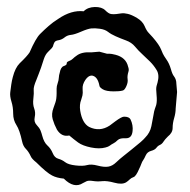

<svg xmlns="http://www.w3.org/2000/svg" viewBox="-20 -751 541 548"><path d="M485.4 -488.3 481.4 -441.4Q481.4 -428.7 477.1 -414.1Q472.7 -399.4 472.7 -385.7Q472.7 -372.1 459 -361.3Q450.2 -352.5 447.3 -347.7Q442.4 -339.8 436.5 -337.4Q430.7 -335 426.3 -329.1Q421.9 -323.2 411.1 -320.3Q400.4 -317.4 396 -307.6Q391.6 -297.9 388.7 -293.9Q385.7 -290 383.3 -283.2Q380.9 -276.4 377 -268.6Q368.2 -248 361.3 -245.6Q354.5 -243.2 350.1 -238.8Q345.7 -234.4 339.8 -230.5Q328.1 -223.6 306.6 -229.5Q285.2 -235.4 271.5 -233.9Q257.8 -232.4 245.6 -234.4Q233.4 -236.3 227.5 -233.9Q221.7 -231.4 216.8 -228.5Q191.4 -211.9 162.1 -241.2Q141.6 -243.2 128.9 -250Q113.3 -257.8 84 -287.1Q70.3 -297.9 67.4 -305.7Q61.5 -318.4 53.7 -326.2Q45.9 -334 43 -347.7Q36.1 -379.9 26.9 -394Q17.6 -408.2 17.6 -426.8Q17.6 -445.3 12.7 -460.9Q7.8 -476.6 9.3 -487.8Q10.7 -499 12.2 -509.8Q13.7 -520.5 16.6 -531.2Q23.4 -557.6 36.1 -570.3Q57.6 -590.8 64.5 -601.6Q82 -641.6 94.2 -653.8Q106.4 -666 118.7 -676.8Q130.9 -687.5 146.5 -697.3Q183.6 -722.7 218.8 -718.8Q230.5 -730.5 250.5 -731Q270.5 -731.4 280.3 -721.7Q290 -711.9 297.4 -710.9Q304.7 -710 312 -710.9Q319.3 -711.9 326.7 -712.9Q334 -713.9 344.7 -711.4Q355.5 -709 371.1 -699.7Q386.7 -690.4 392.6 -676.8Q398.4 -663.1 404.3 -657.2Q410.2 -651.4 416 -644.5Q434.6 -623 439.9 -609.4Q445.3 -595.7 448.7 -590.8Q452.1 -585.9 455.1 -581.1Q462.9 -570.3 467.8 -553.7Q471.7 -539.1 476.6 -533.2Q483.4 -524.4 483.4 -511.7ZM84 -523.4Q75.2 -502.9 76.2 -494.1Q77.1 -485.4 75.2 -469.2Q73.2 -453.1 77.6 -441.4Q82 -429.7 79.1 -416.5Q76.2 -403.3 84.5 -394.5Q92.8 -385.7 95.7 -378.4Q98.6 -371.1 100.6 -363.3Q105.5 -344.7 115.2 -335.9Q125 -327.1 130.4 -314Q135.7 -300.8 146.5 -297.9Q157.2 -294.9 166 -288.1Q174.8 -281.2 195.8 -278.8Q216.8 -276.4 228.5 -279.8Q240.2 -283.2 258.8 -278.3Q277.3 -273.4 289.1 -275.4Q300.8 -277.3 311.5 -287.6Q322.3 -297.9 333 -306.2Q343.8 -314.5 355.5 -324.2Q387.7 -349.6 394.5 -358.4Q408.2 -372.1 412.1 -391.1Q416 -410.2 418 -422.4Q419.9 -434.6 421.9 -439.9Q423.8 -445.3 425.8 -451.2Q428.7 -461.9 426.8 -480.5Q425.8 -491.2 425.8 -496.1Q425.8 -501 426.8 -505.4Q427.7 -509.8 429.7 -515.6Q435.5 -537.1 427.2 -550.8Q418.9 -564.5 408.2 -575.2Q397.5 -585.9 386.2 -596.2Q375 -606.4 365.2 -618.2Q355.5 -629.9 339.4 -635.7Q323.2 -641.6 310.1 -647.5Q296.9 -653.3 288.1 -660.2Q279.3 -667 265.1 -668.9Q251 -670.9 240.7 -669.9Q230.5 -668.9 211.4 -660.6Q192.4 -652.3 182.1 -651.4Q171.9 -650.4 164.1 -644Q156.2 -637.7 147 -636.2Q137.7 -634.8 135.3 -629.9Q132.8 -625 132.3 -622.6Q131.8 -620.1 130.9 -618.2Q129.9 -616.2 127.9 -613.8Q126 -611.3 117.7 -603.5Q109.4 -595.7 105 -582Q100.6 -568.4 97.2 -558.1Q93.8 -547.9 90.3 -539.6Q86.9 -531.2 84 -523.4ZM263.7 -603.5 285.2 -597.7H292Q297.9 -597.7 309.6 -594.7Q339.8 -586.9 345.7 -560.5Q348.6 -552.7 346.7 -546.9Q342.8 -534.2 344.2 -525.4Q345.7 -516.6 340.8 -505.4Q335.9 -494.1 330.6 -492.7Q325.2 -491.2 318.8 -490.7Q312.5 -490.2 304.7 -490.2Q283.2 -490.2 273.4 -496.1Q263.7 -502 263.7 -506.8Q258.8 -532.2 243.2 -535.2Q232.4 -536.1 223.6 -522.9Q214.8 -509.8 215.8 -497.1Q216.8 -484.4 215.3 -478.5Q213.9 -472.7 211.9 -466.8Q206.1 -452.1 209 -434.6Q214.8 -399.4 234.4 -388.7Q264.6 -374 293 -392.6Q300.8 -398.4 308.6 -404.3Q327.1 -418 334 -418Q348.6 -418 352.5 -410.2Q356.4 -402.3 357.9 -393.6Q359.4 -384.8 358.4 -377Q356.4 -356.4 339.8 -356.4Q322.3 -357.4 315.9 -351.1Q309.6 -344.7 303.7 -341.8Q297.9 -338.9 293.5 -335.4Q289.1 -332 281.2 -330.1Q263.7 -325.2 239.7 -330.1Q215.8 -335 203.1 -344.2Q190.4 -353.5 177.7 -364.3Q156.2 -359.4 142.6 -380.9Q134.8 -395.5 130.4 -410.6Q126 -425.8 132.8 -443.4Q139.6 -460.9 140.6 -469.2Q141.6 -477.5 141.6 -484.4Q141.6 -491.2 141.6 -498Q141.6 -504.9 144.5 -513.2Q147.5 -521.5 147.9 -529.3Q148.4 -537.1 150.4 -543Q153.3 -559.6 162.1 -562.5Q170.9 -565.4 170.4 -569.8Q169.9 -574.2 176.8 -576.7Q183.6 -579.1 188 -583.5Q192.4 -587.9 198.2 -591.8Q212.9 -603.5 241.2 -601.6Z"/></svg>

Font: Creepster Caps
Style: Regular
Weight: 400
Designer: Font Diner, Inc
Foundry: Font Diner, Inc
Version: Version 1.000